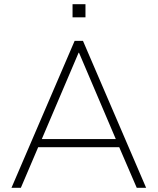

<svg xmlns="http://www.w3.org/2000/svg" viewBox="-20 -901 756 921"><path d="M35 0 338 -705H378L681 0H636L548 -204L575 -195H139L167 -204L80 0ZM357 -648 178 -228 156 -234H558L538 -228L359 -648ZM328 -818V-881H390V-818Z"/></svg>

Font: Nunito Sans 12pt ExtraLight 12pt ExtraLight
Style: Regular
Weight: 250
Version: Version 3.101;gftools[0.9.27]